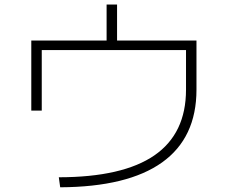

<svg xmlns="http://www.w3.org/2000/svg" viewBox="-20 -796 978 824"><path d="M778.3 -411.1V-581.1H159.2V-321.3H114.3V-622.1H437.5V-776.4H482.4V-622.1H823.2V-411.1Q823.2 -204.6 675.8 -99.1Q528.3 6.3 238.3 7.8L232.4 -35.2Q506.8 -35.6 642.6 -129.2Q778.3 -222.7 778.3 -411.1Z"/></svg>

Font: Pretendard ExtraLight
Style: Regular
Weight: 200
Designer: Base glyphs from Inter by Rasmus Andersson; Hangeul glyphs from Noto Sans CJK(Source Han Sans) by Jang Soo-young and Kan
Foundry: Kil Hyung-jin
Version: Version 1.309